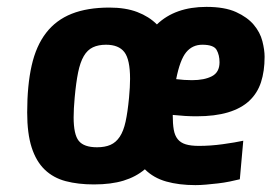

<svg xmlns="http://www.w3.org/2000/svg" viewBox="-20 -529 814 558"><path d="M749 -364Q749 -322 738.5 -290Q728 -258 704.5 -236Q681 -214 643 -202.5Q605 -191 551 -191Q535 -191 518 -192Q501 -193 482 -195Q482 -169 485 -152Q488 -135 496.5 -124.5Q505 -114 520 -109.5Q535 -105 558 -105Q592 -105 628 -110Q664 -115 687 -120L677 -8Q665 -5 648 -1.5Q631 2 613.5 4Q596 6 579 7.5Q562 9 548 9Q500 9 463 -1.5Q426 -12 401 -37Q375 -15 339 -4Q303 7 253 7Q207 7 171 -2.5Q135 -12 110 -36Q85 -60 72 -100.5Q59 -141 59 -202Q59 -281 72 -338.5Q85 -396 114 -433.5Q143 -471 188.5 -489Q234 -507 298 -507Q345 -507 379 -494Q413 -481 436 -458Q489 -509 580 -509Q633 -509 666 -494Q699 -479 717.5 -457Q736 -435 742.5 -409.5Q749 -384 749 -364ZM355 -245Q358 -277 358 -300Q358 -356 341.5 -377.5Q325 -399 288 -399Q266 -399 250 -391.5Q234 -384 223.5 -366Q213 -348 207 -318.5Q201 -289 197 -245Q194 -212 194 -188Q194 -138 209 -119.5Q224 -101 262 -101Q285 -101 301 -108Q317 -115 328 -131.5Q339 -148 345 -175.5Q351 -203 355 -245ZM568 -399Q539 -399 521 -377Q503 -355 492 -299Q516 -296 538 -296Q574 -296 596 -307.5Q618 -319 618 -348Q618 -369 609.5 -384Q601 -399 568 -399Z"/></svg>

Font: Share
Style: Bold Italic
Weight: 700
Designer: Ralph du Carrois
Version: Version 1.002